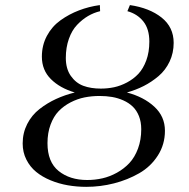

<svg xmlns="http://www.w3.org/2000/svg" viewBox="-20 -724 739 752"><path d="M68.8 -162.1Q68.8 -203.6 86.7 -238.5Q104.5 -273.4 135 -297.1Q165.5 -320.8 199.7 -336.4Q233.9 -352.1 272.9 -361.8Q214.8 -378.9 179.4 -414.1Q144 -449.2 144 -502Q144 -546.9 163.8 -583.7Q183.6 -620.6 217 -644.5Q250.5 -668.5 289.3 -683.3Q328.1 -698.2 371.1 -704.1L372.1 -680.2Q347.2 -674.3 324.7 -661.1Q302.2 -647.9 282 -626.7Q261.7 -605.5 249.8 -571.8Q237.8 -538.1 237.8 -497.1Q237.8 -454.6 257.3 -426.8Q276.9 -398.9 306.4 -387.9Q335.9 -377 375 -377Q401.4 -377 426.8 -382.3Q452.1 -387.7 477.5 -401.1Q502.9 -414.6 522 -434.8Q541 -455.1 553 -487.5Q564.9 -520 564.9 -561Q564.9 -610.4 541.5 -639.9Q518.1 -669.4 479 -680.2L488.8 -704.1Q565.4 -692.9 612.8 -655.3Q660.2 -617.7 660.2 -556.2Q660.2 -516.6 644.3 -482.9Q628.4 -449.2 601.1 -426Q573.7 -402.8 543 -387.2Q512.2 -371.6 477.1 -361.8Q543.5 -344.2 584.7 -305.9Q626 -267.6 626 -211.9Q626 -158.2 598.1 -114.7Q570.3 -71.3 525.1 -45.4Q480 -19.5 426.8 -5.9Q373.5 7.8 317.9 7.8Q280.8 7.8 245.6 1.7Q210.4 -4.4 178 -17.8Q145.5 -31.2 121.6 -50.8Q97.7 -70.3 83.3 -98.9Q68.8 -127.4 68.8 -162.1ZM166 -163.1Q166 -89.4 209.7 -54.2Q253.4 -19 321.8 -19Q352.1 -19 381.1 -25.6Q410.2 -32.2 438 -47.6Q465.8 -63 486.8 -85.4Q507.8 -107.9 520.5 -142.1Q533.2 -176.3 533.2 -217.8Q533.2 -246.6 524.2 -269.3Q515.1 -292 499.8 -306.6Q484.4 -321.3 463.1 -330.8Q441.9 -340.3 418.9 -344.2Q396 -348.1 370.1 -348.1Q339.4 -348.1 311.3 -342.5Q283.2 -336.9 256.3 -323Q229.5 -309.1 209.7 -288.6Q189.9 -268.1 178 -235.8Q166 -203.6 166 -163.1Z"/></svg>

Font: Dihjauti S
Style: Bold Italic
Weight: 700
Italic angle: -9°
Designer: T. Christopher White
Version: Version 3.0.0